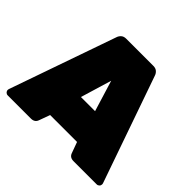

<svg xmlns="http://www.w3.org/2000/svg" viewBox="-165 -893 1085 1085"><g transform="rotate(45 377.5 -350.0)"><path d="M531 -667 754 -29Q755 -26 755 -22Q755 -13 748.5 -6.5Q742 0 733 0H548Q518 0 509 -25L485 -91H270L246 -25Q237 0 207 0H22Q13 0 6.5 -6.5Q0 -13 0 -22Q0 -26 1 -29L224 -667Q228 -680 239 -690Q250 -700 269 -700H486Q505 -700 516 -690Q527 -680 531 -667ZM377 -472 321 -286H434Z"/></g></svg>

Font: Rubik
Style: Regular
Weight: 900
Designer: Hubert & Fischer
Foundry: Hubert & Fischer
Version: Version 1.100